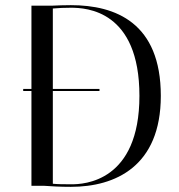

<svg xmlns="http://www.w3.org/2000/svg" viewBox="-20 -721 694 745"><path d="M70 -368H102V0H152C179 2 213 4 255 4C428 4 604 -76 604 -349C604 -633 428 -701 255 -701C228 -701 204 -700 182 -699H102V-376H70ZM255 -6C230 -6 206 -6 185 -8V-368H366V-376H185V-688C206 -690 230 -691 255 -691C316 -691 521 -680 521 -349C521 -17 307 -5 255 -6Z"/></svg>

Font: Italiana
Style: Regular
Weight: 400
Designer: Santiago Orozco
Foundry: Santiago Orozco
Version: Version 1.000;PS 001.001;hotconv 1.0.56